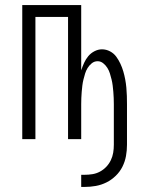

<svg xmlns="http://www.w3.org/2000/svg" viewBox="-20 -550 590 759"><path d="M301 189V141H314Q330 141 345.5 138.5Q361 136 375 128.5Q389 121 400 109.5Q411 98 418 83.5Q425 69 427.5 53.5Q430 38 430 22V-138Q430 -150 429.5 -162.5Q429 -175 428 -187Q427 -199 425.5 -211.5Q424 -224 421 -236Q418 -248 414.5 -259.5Q411 -271 404.5 -281.5Q398 -292 388 -300Q378 -308 366 -308Q353 -308 343 -300Q333 -292 326.5 -281.5Q320 -271 316.5 -259.5Q313 -248 310 -236Q307 -224 305.5 -211.5Q304 -199 303 -187Q302 -175 301.5 -162.5Q301 -150 301 -138V0H249V-483H120V0H68V-530H301V-272Q306 -287 312.5 -301.5Q319 -316 329 -328Q339 -340 353.5 -347.5Q368 -355 383 -355Q400 -355 415 -347Q430 -339 439.5 -326Q449 -313 456 -298Q463 -283 467.5 -267.5Q472 -252 475 -236Q478 -220 479.5 -203.5Q481 -187 481.5 -170.5Q482 -154 482 -138V22Q482 45 478 67Q474 89 464 109Q454 129 437.5 145Q421 161 401 171Q381 181 359 185Q337 189 314 189Z"/></svg>

Font: Lode Dark
Style: Regular
Weight: 400
Monospace: yes
Designer: Belleve Invis
Foundry: Belleve Invis
Version: Version 29.2.0; ttfautohint (v1.8.3)